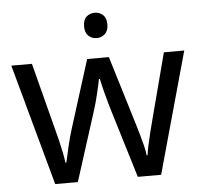

<svg xmlns="http://www.w3.org/2000/svg" viewBox="-52 -792 890 845"><g transform="rotate(-5 393.0 -369.0)"><path d="M397 -737Q417 -737 432.5 -723.5Q448 -710 448 -681Q448 -653 432.5 -639Q417 -625 397 -625Q375 -625 360 -639Q345 -653 345 -681Q345 -710 360 -723.5Q375 -737 397 -737ZM431 -303Q425 -324 419 -344.5Q413 -365 408.5 -383.5Q404 -402 400 -418Q396 -434 394 -445H390Q388 -434 384.5 -418Q381 -402 376.5 -383Q372 -364 366.5 -343.5Q361 -323 354 -302L258 -1H158L11 -537H102L176 -251Q184 -222 191 -192.5Q198 -163 203.5 -136.5Q209 -110 211 -91H215Q218 -103 222 -121Q226 -139 230.5 -159Q235 -179 240.5 -199Q246 -219 251 -235L346 -537H442L534 -235Q541 -212 548.5 -186Q556 -160 562 -135.5Q568 -111 570 -92H574Q576 -109 581.5 -134.5Q587 -160 594.5 -190.5Q602 -221 610 -251L685 -537H775L626 -1H523Z"/></g></svg>

Font: utamil85
Style: Book
Weight: 400
Designer: Jelle Bosma - Monotype Design Team
Foundry: Monotype Imaging Inc.
Version: Version 2.003